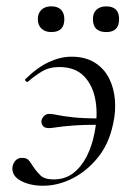

<svg xmlns="http://www.w3.org/2000/svg" viewBox="-20 -580 415 613"><path d="M117.6 13Q75 13 45.6 -3.3Q16.2 -19.6 20 -47.6Q22 -59.4 29.7 -67.7Q37.4 -76 50.6 -76Q65.6 -76 72.4 -67.6Q79.2 -59.2 86.2 -47.6Q95.8 -33.2 109 -20.2Q122.2 -7.2 151.2 -7.2Q187.8 -7.2 213.8 -27.2Q239.8 -47.2 256.7 -80.4Q273.6 -113.6 281.2 -153Q293.2 -209.6 285.1 -258.2Q277 -306.8 248.5 -336.4Q220 -366 169 -366Q137.4 -366 113.6 -351.7Q89.8 -337.4 69.2 -319Q66.2 -317.2 62.2 -321.1Q58.2 -325 60.6 -327Q99.4 -365 136.3 -382Q173.2 -399 208 -399Q251.8 -399 281.8 -380.5Q311.8 -362 327.8 -330.8Q343.8 -299.6 346.9 -261.2Q350 -222.8 341 -184Q328 -121 292.7 -77.3Q257.4 -33.6 211.3 -10.3Q165.2 13 117.6 13ZM135.2 -171Q121.8 -171 116.3 -179.1Q110.8 -187.2 112.6 -195.8Q114.6 -204 121.2 -210.2Q127.8 -216.4 137.2 -216.4Q147.6 -216.4 163.7 -212.8Q179.8 -209.2 213.2 -205.5Q246.6 -201.8 307.4 -201.8V-181.8Q246.6 -181.8 212.2 -179.1Q177.8 -176.4 161.2 -173.7Q144.6 -171 135.2 -171ZM143.8 -477.6Q124.4 -477.6 112.6 -488.5Q100.8 -499.4 100.8 -519Q100.8 -538.2 112.6 -549Q124.4 -559.8 143.8 -559.8Q164.1 -559.8 174.7 -549Q185.4 -538.2 185.4 -519Q185.4 -477.6 143.8 -477.6ZM319.5 -477.6Q276.6 -477.6 276.6 -519Q276.6 -538.2 287.9 -548.9Q299.1 -559.6 319.5 -559.6Q360.2 -559.6 360.2 -519Q360.2 -477.6 319.5 -477.6Z"/></svg>

Font: Cormorant Light
Style: Italic
Weight: 300
Italic angle: -10°
Designer: Christian Thalmann (Catharsis Fonts)
Foundry: Catharsis Fonts
Version: Version 4.000